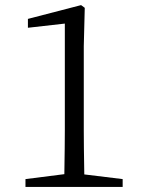

<svg xmlns="http://www.w3.org/2000/svg" viewBox="-20 -742 566 762"><path d="M81.1 0V-31.2L235.4 -50.8V-52.7Q237.3 -167 237.3 -223.6V-648.4L90.8 -631.8V-667L301.8 -721.7L316.4 -710.9L312.5 -558.6V-223.6Q312.5 -167 314.5 -52.7V-49.8L466.8 -31.2V0Z"/></svg>

Font: Bpmf Zihi Box R
Style: R
Weight: 400
Foundry: But Ko
Version: Version 1.320